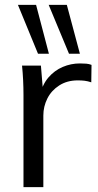

<svg xmlns="http://www.w3.org/2000/svg" viewBox="-20 -773 403 793"><path d="M77 0V-381Q77 -411 75.5 -442Q74 -473 71 -502H149L159 -380L145 -379Q155 -424 180 -453Q205 -482 239 -496.5Q273 -511 310 -511Q325 -511 336.5 -510Q348 -509 358 -505L357 -433Q342 -438 329.5 -439.5Q317 -441 301 -441Q257 -441 224.5 -420Q192 -399 175.5 -366Q159 -333 159 -296V0ZM265 -551 181 -753H256L310 -551ZM137 -551 54 -753H129L182 -551Z"/></svg>

Font: Mulish ExtraLight
Style: Regular
Weight: 400
Version: Version 3.603